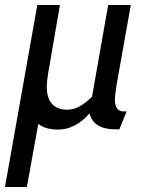

<svg xmlns="http://www.w3.org/2000/svg" viewBox="-50 -510 573 772"><path d="M100 -490H191L143 -212Q138 -180 138 -162Q138 -116 159 -92.5Q180 -69 220 -69Q247 -69 270.5 -82.5Q294 -96 320 -121L385 -490H476L419 -170Q412 -126 412 -110Q412 -62 447 -62H459L430 10H414Q326 10 310 -54Q253 11 183 11Q133 11 104 -12L58 242H-30Z"/></svg>

Font: Cabin
Style: Italic
Weight: 400
Italic angle: -7°
Designer: Pablo Impallari
Foundry: Pablo Impallari. http://www.impallari.com Igino Marini. http://www.ikern.com
Version: Version 2.200